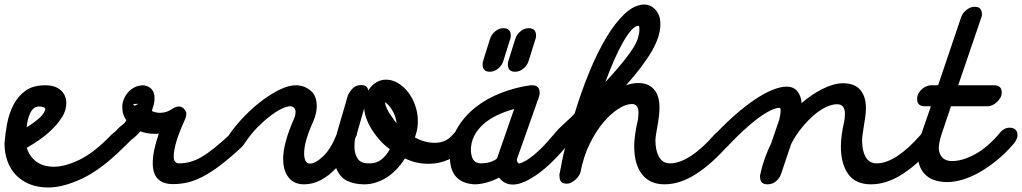

<svg xmlns="http://www.w3.org/2000/svg" viewBox="-66 -772 4530 851"><path d="M11 -186Q22 -192 32 -197.5Q42 -203 52 -208Q50 -197 49.5 -185Q49 -173 48 -162ZM108 -300Q94 -300 84.5 -292.5Q75 -285 68.5 -272Q62 -259 58 -242.5Q54 -226 52 -208Q132 -257 135 -290Q133 -295 125 -297.5Q117 -300 108 -300ZM208 -252Q190 -221 152 -186.5Q114 -152 53 -117Q64 -79 94.5 -56Q125 -33 173 -33Q223 -33 287.5 -64.5Q352 -96 427 -174Q448 -195 466 -195Q483 -195 493 -183Q503 -171 503 -159Q503 -140 483 -120Q385 -22 300 18.5Q215 59 148 59Q102 59 66 44.5Q30 30 5 4Q-20 -22 -33 -58Q-46 -94 -46 -137Q-43 -178 -34.5 -223.5Q-26 -269 -6.5 -307Q13 -345 46.5 -369.5Q80 -394 134 -394Q179 -394 203.5 -372Q228 -350 228 -314Q228 -300 223.5 -284.5Q219 -269 209 -252Z M481 -118Q461 -100 443 -100Q423 -100 416 -110Q409 -120 409 -137Q409 -149 422.5 -165Q436 -181 454 -198H453Q468 -213 477 -219Q486 -225 494 -239Q485 -252 480.5 -265Q476 -278 476 -299Q476 -315 482.5 -331.5Q489 -348 501 -362Q513 -376 530.5 -385Q548 -394 571 -394Q619 -386 619 -337Q619 -323 615.5 -309Q612 -295 607 -280Q616 -276 624.5 -274Q633 -272 644 -272Q659 -272 672 -276.5Q685 -281 697 -289L695 -288Q713 -300 726 -300Q749 -300 760 -272Q760 -263 758.5 -257Q757 -251 755 -245Q704 -134 704 -79Q704 -48 728 -48Q753 -48 777 -54.5Q801 -61 827 -76Q853 -91 884 -116Q915 -141 954 -177H953Q972 -196 991 -196Q1026 -196 1026 -160Q1026 -141 1004 -119Q952 -71 910.5 -39.5Q869 -8 833.5 10.5Q798 29 766 36.5Q734 44 701 44Q611 44 611 -49Q611 -75 617.5 -107Q624 -139 638 -180Q633 -179 628 -179Q623 -179 618 -179Q584 -179 556 -190Q548 -180 539 -171.5Q530 -163 519 -154V-155Q511 -147 502 -138.5Q493 -130 482 -119ZM525 -311Q525 -307 530 -303L548 -312ZM548 -312 570 -323Q570 -317 572 -313Z M1662 -111Q1639 -127 1619.5 -148.5Q1600 -170 1584.5 -194Q1569 -218 1559.5 -242.5Q1550 -267 1548 -291L1516 -180Q1516 -170 1510 -164Q1507 -155 1506 -144Q1505 -133 1505 -121Q1505 -92 1518.5 -70Q1532 -48 1567 -48H1575Q1627 -48 1662 -111ZM1022 -142Q1002 -112 975 -112Q939 -112 939 -144Q939 -159 951 -177Q982 -221 1021 -260.5Q1060 -300 1100 -329.5Q1140 -359 1177.5 -376.5Q1215 -394 1245 -394Q1281 -394 1309.5 -371.5Q1338 -349 1338 -301Q1338 -285 1334 -268.5Q1330 -252 1322 -233Q1301 -186 1291.5 -151.5Q1282 -117 1282 -93Q1282 -47 1308 -47Q1332 -47 1366 -79Q1400 -111 1426 -176L1425 -174Q1437 -217 1450 -260Q1463 -303 1475 -346Q1480 -361 1495 -378Q1510 -395 1535 -395Q1563 -395 1566 -371Q1580 -393 1600.5 -406Q1621 -419 1645 -419Q1673 -419 1698.5 -403.5Q1724 -388 1743.5 -362.5Q1763 -337 1774.5 -304Q1786 -271 1786 -236Q1786 -217 1783.5 -202Q1781 -187 1773 -163Q1815 -139 1862 -139Q1909 -139 1939 -173L1938 -172Q1957 -196 1980 -196Q1997 -196 2007 -187.5Q2017 -179 2017 -161Q2017 -152 2012.5 -144Q2008 -136 2000 -125Q1962 -82 1920.5 -64Q1879 -46 1835 -46Q1807 -46 1781 -51.5Q1755 -57 1729 -70Q1691 -11 1644 17Q1597 45 1549 45Q1506 45 1473.5 30Q1441 15 1424 -27Q1392 7 1356 26Q1320 45 1282 45Q1237 45 1213 14.5Q1189 -16 1189 -69Q1189 -103 1201.5 -148.5Q1214 -194 1237 -245Q1244 -262 1244 -277Q1244 -287 1237.5 -294Q1231 -301 1220 -301Q1205 -301 1181.5 -289.5Q1158 -278 1130.5 -257Q1103 -236 1074.5 -207Q1046 -178 1022 -142ZM1693 -211Q1693 -221 1692 -226Q1700 -217 1709 -208Q1718 -199 1729 -191L1689 -179Q1693 -194 1693 -211ZM1640 -319Q1631 -325 1623 -325L1620 -327Q1609 -327 1602 -334Q1595 -341 1595 -352L1596 -355L1644 -345Q1640 -337 1640 -326ZM1674 -250Q1678 -243 1682.5 -237.5Q1687 -232 1692 -226Q1688 -258 1672.5 -283.5Q1657 -309 1640 -319Q1643 -292 1673 -251Z M2383 -170Q2404 -195 2427 -195Q2463 -195 2463 -161Q2463 -145 2448 -127Q2420 -94 2389 -62.5Q2358 -31 2326 -7Q2294 17 2263.5 31.5Q2233 46 2207 46Q2187 46 2171.5 37.5Q2156 29 2146 15Q2120 29 2091 37Q2062 45 2037 45Q1928 39 1928 -78Q1928 -147 1959 -201Q1990 -255 2040 -295Q2090 -335 2154.5 -360Q2219 -385 2285 -394H2293Q2326 -394 2326 -361Q2326 -356 2325.5 -352.5Q2325 -349 2322 -343L2324 -346Q2300 -277 2275 -207.5Q2250 -138 2226 -69Q2225 -67 2225 -64Q2225 -57 2228 -53Q2231 -49 2234 -47Q2262 -53 2302 -86.5Q2342 -120 2383 -170ZM2138 -73 2213 -289Q2173 -278 2138 -261.5Q2103 -245 2077 -222Q2051 -199 2036 -170Q2021 -141 2021 -105Q2023 -73 2034.5 -60.5Q2046 -48 2065 -48Q2095 -48 2115.5 -57Q2136 -66 2138 -72ZM2218 -600V-599Q2223 -618 2240 -632.5Q2257 -647 2277 -647Q2310 -647 2310 -614Q2310 -612 2309.5 -609.5Q2309 -607 2309 -604L2277 -502Q2271 -482 2254 -468Q2237 -454 2217 -454Q2185 -454 2185 -486Q2185 -490 2185.5 -494.5Q2186 -499 2189 -505L2187 -501ZM2106 -600V-599Q2111 -618 2128 -632.5Q2145 -647 2165 -647Q2198 -647 2198 -614Q2198 -612 2197.5 -609.5Q2197 -607 2197 -604L2165 -502Q2159 -482 2142 -468Q2125 -454 2105 -454Q2073 -454 2073 -486Q2073 -490 2073.5 -494.5Q2074 -499 2077 -505L2075 -501Z M2415 -5Q2420 -32 2425.5 -60Q2431 -88 2439 -118Q2422 -104 2406 -104Q2371 -104 2371 -140Q2371 -150 2378.5 -162Q2386 -174 2398 -187.5Q2410 -201 2424.5 -214.5Q2439 -228 2454 -242Q2470 -256 2481 -269Q2509 -362 2544.5 -449Q2580 -536 2620 -603.5Q2660 -671 2703.5 -711.5Q2747 -752 2791 -752Q2801 -752 2813 -747.5Q2825 -743 2835.5 -733Q2846 -723 2853.5 -706.5Q2861 -690 2861 -665Q2861 -611 2823.5 -546Q2786 -481 2709 -394Q2723 -399 2736.5 -401.5Q2750 -404 2763 -404Q2808 -404 2832.5 -376Q2857 -348 2857 -297Q2857 -277 2854.5 -255.5Q2852 -234 2848 -214Q2845 -195 2842 -177.5Q2839 -160 2839 -150Q2839 -105 2855 -76.5Q2871 -48 2904 -48Q2946 -48 2996.5 -81Q3047 -114 3100 -175Q3110 -186 3121.5 -193Q3133 -200 3142 -200Q3180 -200 3180 -164Q3180 -146 3162 -128L3163 -130Q3091 -47 3019.5 -1Q2948 45 2879 45Q2815 45 2780 1Q2745 -43 2745 -124Q2745 -169 2760 -235Q2762 -240 2762.5 -250Q2763 -260 2764 -271Q2764 -311 2735 -311Q2708 -311 2674.5 -289.5Q2641 -268 2608 -229Q2575 -190 2547.5 -134Q2520 -78 2507 -9Q2505 -2 2499.5 7Q2494 16 2485.5 23.5Q2477 31 2467 36.5Q2457 42 2445 42Q2414 42 2414 10Q2414 5 2413.5 2Q2413 -1 2415 -5ZM2539 -327Q2579 -367 2617 -408Q2607 -382 2598 -355Q2589 -328 2581 -301ZM2765 -658Q2750 -658 2732.5 -638.5Q2715 -619 2695.5 -585Q2676 -551 2656 -505.5Q2636 -460 2617 -408Q2644 -437 2668 -465Q2692 -493 2711 -517.5Q2730 -542 2742.5 -562.5Q2755 -583 2760 -598Q2768 -625 2768 -639Q2768 -647 2767.5 -652.5Q2767 -658 2765 -658Z M3162 -126Q3141 -105 3122 -105Q3087 -105 3087 -140Q3087 -157 3102 -175Q3147 -223 3192 -262.5Q3237 -302 3278.5 -330Q3320 -358 3356.5 -373Q3393 -388 3420 -388Q3452 -388 3468.5 -367Q3485 -346 3487 -315Q3533 -355 3582 -379Q3631 -403 3670 -403Q3722 -403 3747 -373.5Q3772 -344 3772 -294Q3772 -273 3769 -253.5Q3766 -234 3763 -214Q3760 -195 3757.5 -178Q3755 -161 3755 -150Q3755 -104 3771 -76Q3787 -48 3820 -48Q3862 -48 3911.5 -80.5Q3961 -113 4015 -175Q4036 -200 4058 -200Q4075 -200 4085 -191.5Q4095 -183 4095 -165Q4095 -152 4078 -130Q4006 -47 3935 -1Q3864 45 3795 45Q3726 45 3693.5 -0.5Q3661 -46 3661 -124Q3661 -169 3676 -235Q3679 -250 3679 -268Q3679 -310 3644 -310Q3623 -310 3596.5 -298Q3570 -286 3542.5 -262.5Q3515 -239 3487.5 -205.5Q3460 -172 3438 -129L3440 -132Q3429 -100 3418 -66.5Q3407 -33 3396 -1Q3390 17 3374 31Q3358 45 3336 45Q3303 45 3303 13Q3303 10 3302.5 7.5Q3302 5 3304 1Q3318 -69 3355 -143L3353 -140Q3361 -165 3370 -189.5Q3379 -214 3387 -239V-237Q3390 -251 3392 -262Q3394 -273 3394 -282Q3394 -294 3389 -294Q3372 -294 3347 -281.5Q3322 -269 3292 -246.5Q3262 -224 3229 -193.5Q3196 -163 3162 -127Z M4365 -183Q4385 -206 4408 -206Q4444 -206 4444 -171Q4444 -158 4428 -136Q4392 -94 4353.5 -62.5Q4315 -31 4276.5 -9Q4238 13 4201 24Q4164 35 4132 35Q4104 35 4080.5 28Q4057 21 4039.5 6Q4022 -9 4012 -32.5Q4002 -56 4002 -90Q4002 -111 4006 -134Q4010 -157 4019 -182Q4025 -200 4030 -214Q4035 -228 4039.5 -241.5Q4044 -255 4049 -269Q4054 -283 4060 -301H4033Q3999 -301 3999 -333Q3999 -348 4005.5 -359Q4012 -370 4021.5 -378Q4031 -386 4041.5 -390Q4052 -394 4059 -394H4092Q4118 -469 4143 -545Q4168 -621 4194 -696V-695Q4198 -711 4216 -726.5Q4234 -742 4254 -742Q4286 -742 4286 -710Q4286 -708 4286 -704Q4286 -700 4284 -696L4181 -394H4340Q4374 -394 4374 -362Q4374 -349 4367.5 -338Q4361 -327 4351.5 -318.5Q4342 -310 4331.5 -305.5Q4321 -301 4314 -301H4149Q4139 -271 4128.5 -240Q4118 -209 4108 -179Q4102 -161 4098.5 -144.5Q4095 -128 4095 -117Q4095 -91 4110 -74.5Q4125 -58 4154 -58Q4199 -58 4255 -88Q4311 -118 4365 -182Z"/></svg>

Font: Discipuli Britannica Bold
Style: Regular
Weight: 700
Designer: Peter Wiegel
Foundry: Peter Wiegel
Version: Version 0.001 2009